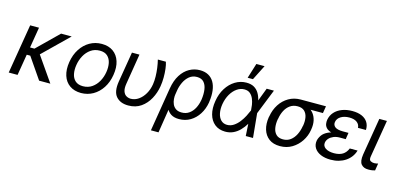

<svg xmlns="http://www.w3.org/2000/svg" viewBox="-81 -1309 4252 2050"><g transform="rotate(15 2045.0 -284.0)"><path d="M205.1 -545.9 114.3 0H16.6L107.4 -545.9ZM566.4 -545.9 246.1 -233.4H121.1L118.2 -317.4H215.8L449.2 -545.9ZM352.5 0 189.5 -237.3 263.7 -306.6 476.6 0Z M817.4 11.7Q741.7 11.2 690.9 -24.7Q640.1 -60.5 619.4 -125Q598.6 -189.5 612.3 -275.4Q626 -359.4 666.3 -421.6Q706.5 -483.9 766.6 -518.3Q826.7 -552.7 899.4 -552.7Q974.6 -552.7 1025.1 -516.8Q1075.7 -481 1096.7 -416Q1117.7 -351.1 1103.5 -264.6Q1090.3 -181.6 1049.8 -119.4Q1009.3 -57.1 949.5 -22.9Q889.6 11.2 817.4 11.7ZM818.4 -63.5Q876 -64 918.5 -93.5Q960.9 -123 987.3 -171.1Q1013.7 -219.2 1022.5 -275.4Q1031.2 -329.1 1022 -375Q1012.7 -420.9 982.4 -449.2Q952.1 -477.5 897.5 -477.5Q840.3 -477.5 797.6 -447.5Q754.9 -417.5 728.5 -369.1Q702.1 -320.8 693.4 -264.6Q684.6 -211.4 693.6 -165.5Q702.6 -119.6 733.2 -91.8Q763.7 -64 818.4 -63.5Z M1232.4 -545.9H1315.4L1260.7 -210Q1252 -156.7 1262.7 -125.5Q1273.4 -94.2 1296.1 -80.6Q1318.8 -66.9 1346.7 -66.4Q1393.1 -66.9 1432.9 -95Q1472.7 -123 1500.2 -170.7Q1527.8 -218.3 1537.1 -277.3Q1543.5 -317.9 1542.5 -364.5Q1541.5 -411.1 1535.2 -458.3Q1528.8 -505.4 1518.6 -545.9H1607.4Q1617.7 -516.1 1623 -471.2Q1628.4 -426.3 1628.2 -375.5Q1627.9 -324.7 1620.1 -277.3Q1607.9 -202.6 1572.5 -137.2Q1537.1 -71.8 1479 -31Q1420.9 9.8 1338.9 9.8Q1250.5 9.8 1204.3 -43.5Q1158.2 -96.7 1176.8 -211.9Z M1642.6 203.1 1721.7 -280.3Q1736.8 -371.6 1775.4 -432.1Q1814 -492.7 1868.2 -522.7Q1922.4 -552.7 1984.4 -552.7Q2038.1 -552.7 2076.9 -531.7Q2115.7 -510.7 2138.9 -471.4Q2162.1 -432.1 2168.9 -377Q2175.8 -321.8 2166 -253.9L2165 -244.1Q2152.3 -170.4 2115.7 -113Q2079.1 -55.7 2023.9 -22.9Q1968.8 9.8 1900.4 9.8Q1845.2 9.8 1811 -12.2Q1776.9 -34.2 1757.8 -74.7Q1738.8 -115.2 1728.5 -170.9L1795.9 -240.2Q1791.5 -214.8 1793.7 -184.6Q1795.9 -154.3 1807.6 -127.2Q1819.3 -100.1 1844 -82.8Q1868.7 -65.4 1909.2 -65.4Q1957 -65.4 1991.7 -90.1Q2026.4 -114.7 2048.1 -155.5Q2069.8 -196.3 2078.1 -244.1L2080.1 -253.9Q2088.9 -316.9 2081.5 -366.7Q2074.2 -416.5 2047.6 -445.6Q2021 -474.6 1971.7 -474.6Q1922.4 -474.6 1887.2 -445.6Q1852.1 -416.5 1831.1 -372.1Q1810.1 -327.6 1802.7 -281.2L1726.6 203.1Z M2409.2 11.7Q2339.8 10.7 2293.9 -26.6Q2248 -64 2230.2 -128.9Q2212.4 -193.8 2226.6 -278.3Q2239.3 -358.9 2278.1 -420.7Q2316.9 -482.4 2374 -517.6Q2431.2 -552.7 2498 -552.7Q2549.3 -552.7 2583 -533Q2616.7 -513.2 2637 -479Q2657.2 -444.8 2667 -400.4L2701.2 -403.3L2690.4 -271.5L2716.8 0H2636.7L2620.1 -280.3Q2619.1 -304.7 2614.3 -337.9Q2609.4 -371.1 2596.4 -403.1Q2583.5 -435.1 2559.3 -456.3Q2535.2 -477.5 2495.1 -477.5Q2451.2 -477.5 2412.4 -450.2Q2373.5 -422.9 2345.9 -375.2Q2318.4 -327.6 2307.6 -265.6Q2298.3 -208 2307.9 -162.4Q2317.4 -116.7 2343.8 -90.3Q2370.1 -64 2411.1 -63.5Q2451.7 -63.5 2485.1 -85.9Q2518.6 -108.4 2544.7 -142.3Q2570.8 -176.3 2589.1 -211.9Q2607.4 -247.6 2618.2 -274.4L2721.7 -545.9H2801.8L2692.4 -271.5L2657.2 -137.7L2629.9 -134.8Q2603.5 -90.8 2570.8 -57.6Q2538.1 -24.4 2498 -6.1Q2458 12.2 2409.2 11.7ZM2495.1 -606.4 2546.9 -772.5H2637.7L2553.7 -606.4Z M2822.3 -258.8 2825.2 -269.5Q2837.4 -342.8 2875 -401.4Q2912.6 -460 2971.2 -494.1Q3029.8 -528.3 3103.5 -528.3Q3118.7 -526.9 3130.1 -517.6Q3141.6 -508.3 3155.8 -496.3Q3169.9 -484.4 3192.4 -474.6Q3232.4 -457 3258.3 -424.3Q3284.2 -391.6 3293.7 -347.2Q3303.2 -302.7 3293.9 -249L3292 -238.3Q3281.7 -174.8 3244.4 -117.9Q3207 -61 3148.7 -25.6Q3090.3 9.8 3015.6 9.8Q2940.9 9.8 2893.8 -25.6Q2846.7 -61 2828.4 -121.8Q2810.1 -182.6 2822.3 -258.8ZM2922.9 -269.5 2919.9 -258.8Q2911.6 -207.5 2918.9 -164.3Q2926.3 -121.1 2952.9 -94.7Q2979.5 -68.4 3028.3 -68.4Q3076.7 -68.4 3111.3 -94.7Q3146 -121.1 3167.5 -164.3Q3189 -207.5 3197.3 -258.8L3200.2 -269.5Q3208 -318.4 3200.2 -359.4Q3192.4 -400.4 3166 -425.3Q3139.6 -450.2 3090.8 -450.2Q3042.5 -450.2 3007.6 -425.3Q2972.7 -400.4 2951.7 -359.4Q2930.7 -318.4 2922.9 -269.5ZM3381.8 -528.3 3369.1 -450.2H3090.8L3103.5 -528.3Z M3608.4 -284.2H3681.6L3676.8 -244.1H3611.3Q3573.2 -244.1 3543 -231.7Q3512.7 -219.2 3493.9 -198.5Q3475.1 -177.7 3470.7 -152.3Q3464.4 -113.8 3497.6 -90.3Q3530.8 -66.9 3592.8 -66.4Q3652.3 -66.9 3688.5 -89.6Q3724.6 -112.3 3744.1 -159.2H3830.1Q3818.8 -120.6 3795.9 -89.6Q3772.9 -58.6 3740 -36.4Q3707 -14.2 3665.5 -2.2Q3624 9.8 3575.2 9.8Q3512.2 9.8 3465.8 -10Q3419.4 -29.8 3396.5 -65.4Q3373.5 -101.1 3380.9 -147.5Q3386.2 -176.8 3407.5 -208.5Q3428.7 -240.2 3476.3 -262.2Q3523.9 -284.2 3608.4 -284.2ZM3678.7 -261.7H3605.5Q3543.5 -261.7 3506.8 -273.7Q3470.2 -285.6 3452.9 -304.9Q3435.5 -324.2 3431.9 -347.2Q3428.2 -370.1 3431.6 -391.6Q3440.4 -442.4 3472.7 -478.3Q3504.9 -514.2 3555.2 -533.4Q3605.5 -552.7 3668 -552.7Q3730 -552.7 3773.2 -533.9Q3816.4 -515.1 3838.9 -479.7Q3861.3 -444.3 3859.4 -394.5H3771.5Q3769.5 -432.1 3739.7 -454.6Q3710 -477.1 3655.3 -477.5Q3599.1 -477.1 3561.5 -453.9Q3523.9 -430.7 3517.6 -391.6Q3512.2 -357.9 3537.6 -337.4Q3563 -316.9 3622.1 -316.4H3687.5Z M3966.8 -545.9H4050.8L3982.4 -134.8Q3976.1 -96.7 3994.4 -85.9Q4012.7 -75.2 4035.2 -75.2Q4045.9 -75.2 4058.8 -77.6Q4071.8 -80.1 4078.1 -82L4065.4 -2.9Q4053.2 0.5 4035.2 3.9Q4017.1 7.3 3991.2 6.8Q3940.9 7.3 3913.6 -24.4Q3886.2 -56.2 3898.4 -134.8Z"/></g></svg>

Font: Inter Tight
Style: Italic
Weight: 400
Italic angle: -9.39999°
Designer: Rasmus Andersson
Foundry: rsms
Version: Version 3.002